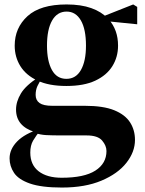

<svg xmlns="http://www.w3.org/2000/svg" viewBox="-20 -583 652 862"><path d="M258 259Q166 259 114.5 241Q63 223 43 193Q23 163 23 128Q23 87 57 52Q91 17 161 -5L163 0Q141 27 128.5 48.5Q116 70 116 102Q116 157 153.5 186Q191 215 257 215Q358 215 408 183Q458 151 458 95Q458 71 438.5 48Q419 25 369 25H258Q212 25 186.5 23.5Q161 22 137 14V10Q52 -16 52 -91Q52 -127 74 -163.5Q96 -200 154 -237V-246L172 -237Q156 -214 148 -196.5Q140 -179 140 -157Q140 -133 157.5 -120.5Q175 -108 215 -108H361Q444 -108 493 -88Q542 -68 564 -33.5Q586 1 586 45Q586 99 547.5 148Q509 197 435.5 228Q362 259 258 259ZM278 -197Q200 -197 148.5 -221Q97 -245 71.5 -286Q46 -327 46 -378Q46 -458 103.5 -510.5Q161 -563 279 -563Q344 -563 390 -546.5Q436 -530 463 -501L468 -496Q510 -449 510 -378Q510 -327 484.5 -286Q459 -245 408 -221Q357 -197 278 -197ZM278 -229Q321 -229 343.5 -269Q366 -309 366 -378Q366 -452 343 -491.5Q320 -531 279 -531Q237 -531 214 -491Q191 -451 191 -378Q191 -309 213 -269Q235 -229 278 -229ZM428 -491V-506H434L578 -563L596 -552V-474Z"/></svg>

Font: Noto Serif JP Black
Style: Regular
Weight: 900
Designer: Ryoko NISHIZUKA 西塚涼子 (kana & ideographs); Frank Grießhammer (Latin, Greek & Cyrillic); Wenlong ZHANG 张文龙 (bopomofo); San
Foundry: Adobe
Version: Version 2.003-H1;hotconv 1.1.1;makeotfexe 2.6.0